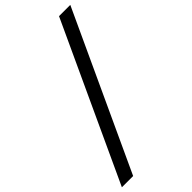

<svg xmlns="http://www.w3.org/2000/svg" viewBox="-311 -901 1121 1121"><g transform="rotate(-45 250.0 -340.0)"><path d="M-20 143 427 -823H520L73 143Z"/></g></svg>

Font: Iosevka Curly Slab Medium
Style: Italic
Weight: 500
Italic angle: -9°
Monospace: yes
Designer: Belleve Invis
Foundry: Belleve Invis
Version: Version 22.1.2; ttfautohint (v1.8.4)